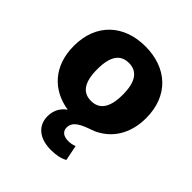

<svg xmlns="http://www.w3.org/2000/svg" viewBox="-197 -644 993 993"><g transform="rotate(45 299.5 -147.5)"><path d="M331 215C371 215 399 209 425 195L408 110C395 116 379 119 362 119C328 119 307 103 307 75C307 42 330 20 391 -2C400 -5 409 -8 417 -12H419C508 -50 564 -133 564 -250C564 -414 456 -510 299 -510C143 -510 35 -414 35 -250C35 -105 119 -14 246 6C214 29 196 61 196 104C196 172 247 215 331 215ZM299 -389C358 -389 393 -348 393 -250C393 -152 358 -111 299 -111C240 -111 206 -152 206 -250C206 -348 240 -389 299 -389Z"/></g></svg>

Font: Work Sans
Style: Bold
Weight: 700
Designer: Wei Huang
Foundry: Wei Huang
Version: Version 2.012